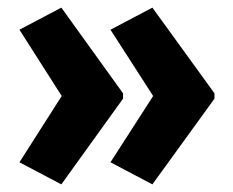

<svg xmlns="http://www.w3.org/2000/svg" viewBox="-20 -529 611 504"><path d="M543 -270V-284L380 -509L270 -451L382 -277L270 -103L380 -45ZM303 -270V-284L141 -509L31 -451L142 -277L31 -103L141 -45Z"/></svg>

Font: Noto Sans Georgian Condensed ExtraBold
Style: Regular
Weight: 800
Width: 3
Designer: Monotype Design Team, Akaki Razmadze
Foundry: Google LLC
Version: Version 2.005